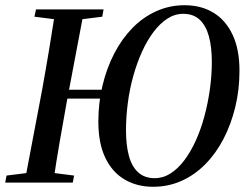

<svg xmlns="http://www.w3.org/2000/svg" viewBox="-25 -700 949 736"><path d="M185 -322V-356H410V-322ZM562 16Q500 16 452.5 -12Q405 -40 378.5 -95.5Q352 -151 352 -234Q352 -306 368 -372.5Q384 -439 413 -495Q442 -551 482.5 -592.5Q523 -634 574 -657Q625 -680 682 -680Q746 -680 793 -651.5Q840 -623 866.5 -567Q893 -511 893 -429Q893 -356 877 -290Q861 -224 832 -168Q803 -112 762 -70.5Q721 -29 670.5 -6.5Q620 16 562 16ZM568 -17Q600 -17 628.5 -35Q657 -53 681.5 -85.5Q706 -118 725.5 -161Q745 -204 758.5 -254Q772 -304 779.5 -357.5Q787 -411 787 -463Q787 -519 776 -560Q765 -601 741 -624Q717 -647 677 -647Q645 -647 616.5 -628.5Q588 -610 563.5 -577.5Q539 -545 519.5 -502Q500 -459 486 -409Q472 -359 465 -305.5Q458 -252 458 -200Q458 -144 469 -103Q480 -62 504.5 -39.5Q529 -17 568 -17ZM-5 0 0 -27 112 -41H149L259 -27L254 0ZM69 0 136 -353Q150 -430 163 -508.5Q176 -587 188 -664H298L231 -310Q217 -232 203.5 -154.5Q190 -77 179 0ZM107 -636 113 -664H372L367 -636L256 -622H218Z"/></svg>

Font: Source Serif 4 48pt SemiBold
Style: Italic
Weight: 600
Italic angle: -12°
Designer: Frank Grießhammer
Foundry: Adobe Systems Incorporated
Version: Version 4.004;hotconv 1.0.116;makeotfexe 2.5.65601